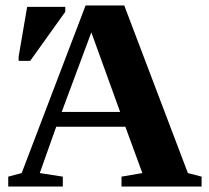

<svg xmlns="http://www.w3.org/2000/svg" viewBox="-20 -680 762 700"><path d="M209 -36V0H10V-36L59 -49L292 -660H433L665 -49L715 -36V0H423V-36L499 -49L437 -218H185L125 -49ZM313 -562 205 -272H418ZM48 -458V-474L79 -655H218V-637L90 -458Z"/></svg>

Font: Libra Serif Modern
Style: Bold
Weight: 700
Designer: Stefan Peev, Context Ltd
Foundry: Ascender Corporation
Version: Version 1.000